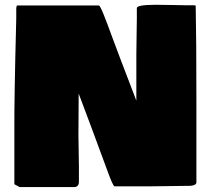

<svg xmlns="http://www.w3.org/2000/svg" viewBox="-20 -756 883 790"><path d="M39.1 2V-218.8Q38.1 -339.8 46.9 -680.7V-720.7Q46.9 -731.4 50.8 -733.4H386.7Q391.6 -733.4 406.5 -696.3Q421.4 -659.2 442.6 -600.8Q463.9 -542.5 472.7 -520.5L541 -341.8V-531.2Q541 -555.7 542.2 -620.8Q543.5 -686 543 -722.7Q543 -736.3 621.1 -736.3Q645.5 -736.3 688 -735.4Q730.5 -734.4 740.2 -734.4H777.3Q785.2 -734.4 785.2 -731.4Q788.1 -595.7 788.1 -342.8V-3.9Q784.7 8.8 756.8 8.8H744.1Q718.8 8.8 669.4 9.8Q620.1 10.7 594.7 10.7H451.2Q444.3 8.3 422.9 -50.8Q399.9 -114.7 354.5 -235.8Q309.1 -356.9 303.7 -371.1Q303.7 -342.3 303.2 -285.2Q302.7 -228 302.7 -199.2Q302.7 -177.7 303.7 -134.8Q304.7 -91.8 304.7 -70.3V-8.8Q304.7 13.7 285.2 13.7H60.5ZM785.2 -732.4V-730.5Z"/></svg>

Font: Bowlby One SC
Style: Regular
Weight: 400
Width: 1
Version: Version 1.2